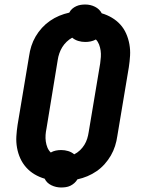

<svg xmlns="http://www.w3.org/2000/svg" viewBox="-20 -793 640 851"><path d="M251 38Q228 38 207.5 28Q187 18 178 -1Q154 -8 133 -20.5Q112 -33 96 -51Q80 -69 70 -91Q60 -113 55.5 -138Q51 -163 52.5 -188.5Q54 -214 58 -240L109 -545Q112 -567 119 -589Q126 -611 138 -631.5Q150 -652 166 -669.5Q182 -687 201.5 -700.5Q221 -714 242.5 -723Q264 -732 287 -737Q292 -747 300 -754Q308 -761 318 -765.5Q328 -770 338 -771.5Q348 -773 358 -773Q381 -773 401 -763Q421 -753 431 -734Q455 -727 476 -714.5Q497 -702 513 -684.5Q529 -667 539 -644.5Q549 -622 553.5 -597Q558 -572 556.5 -546.5Q555 -521 551 -495L500 -190Q497 -168 490 -146Q483 -124 471.5 -104Q460 -84 444 -66Q428 -48 408.5 -34.5Q389 -21 367.5 -12Q346 -3 323 2Q318 11 309.5 18.5Q301 26 291.5 30.5Q282 35 271.5 36.5Q261 38 251 38ZM309 -109Q323 -116 334.5 -127Q346 -138 354 -151Q362 -164 366.5 -178.5Q371 -193 373 -207L424 -512Q426 -526 427 -540.5Q428 -555 426 -569Q424 -583 419 -596Q414 -609 405 -618Q394 -612 382 -609.5Q370 -607 358 -607Q342 -607 327 -611.5Q312 -616 300 -626Q287 -619 275.5 -608Q264 -597 256 -584Q248 -571 243 -556.5Q238 -542 236 -528L186 -223Q183 -209 182 -194.5Q181 -180 183 -166Q185 -152 190 -139.5Q195 -127 205 -117Q215 -123 227 -125.5Q239 -128 251 -128Q267 -128 282 -123.5Q297 -119 309 -109Z"/></svg>

Font: Iosevka Slab Heavy Extended
Style: Italic
Weight: 900
Width: 7
Italic angle: -9°
Monospace: yes
Designer: Belleve Invis
Foundry: Belleve Invis
Version: Version 11.1.0; ttfautohint (v1.8.3)